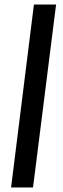

<svg xmlns="http://www.w3.org/2000/svg" viewBox="-20 -713 278 849"><path d="M130 -693H228L126 116H29Z"/></svg>

Font: Rasa
Style: Italic
Weight: 400
Italic angle: -7.10001°
Designer: Anna Giedrys (Yrsa+Rasa design), David Brezina (Yrsa art-direction, Rasa art-direction, design)
Foundry: Rosetta Type Foundry
Version: Version 2.004